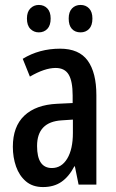

<svg xmlns="http://www.w3.org/2000/svg" viewBox="-20 -747 470 777"><path d="M223 -550Q300 -550 335 -501.5Q370 -453 370 -362V0H298L283 -74H281Q259 -32 228.5 -11Q198 10 154 10Q112 10 85 -13Q58 -36 45 -73Q32 -110 32 -153Q32 -235 78.5 -279Q125 -323 211 -327L274 -330V-361Q274 -418 258 -445Q242 -472 205 -472Q161 -472 101 -437L72 -509Q139 -550 223 -550ZM230 -260Q130 -254 130 -156Q130 -67 190 -67Q229 -67 252 -105Q275 -143 275 -209V-263ZM89 -672Q89 -699 103 -713Q117 -727 137 -727Q158 -727 171.5 -713Q185 -699 185 -672Q185 -644 171.5 -630Q158 -616 137 -616Q117 -616 103 -630Q89 -644 89 -672ZM258 -672Q258 -699 271.5 -713Q285 -727 306 -727Q327 -727 340.5 -713Q354 -699 354 -672Q354 -644 340.5 -630Q327 -616 306 -616Q284 -616 271 -630Q258 -644 258 -672Z"/></svg>

Font: Noto Sans Khmer UI ExtraCondensed Medium
Style: Regular
Weight: 500
Width: 2
Designer: Danh Hong and the Monotype Design Team
Foundry: Monotype Imaging Inc.
Version: Version 2.002; ttfautohint (v1.8.4.7-5d5b)